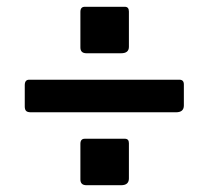

<svg xmlns="http://www.w3.org/2000/svg" viewBox="-20 -656 615 566"><path d="M360 -130Q360 -110 337 -110H235Q217 -110 217 -127V-232Q217 -247 230 -247H348Q360 -247 360 -234ZM522 -345Q522 -325 499 -325H71Q61 -325 57 -329Q53 -333 53 -342V-405Q53 -421 66 -421H509Q522 -421 522 -407ZM360 -518Q360 -499 337 -499H235Q217 -499 217 -516V-621Q217 -636 230 -636H348Q360 -636 360 -622Z"/></svg>

Font: Libre Franklin SemiBold
Style: Regular
Weight: 600
Designer: Pablo Impallari, Rodrigo Fuenzalida, Nhung Nguyen
Foundry: Impallari Type
Version: Version 3.000